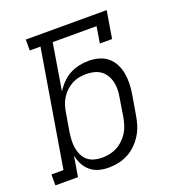

<svg xmlns="http://www.w3.org/2000/svg" viewBox="-147 -843 881 959"><g transform="rotate(-20 293.5 -363.5)"><path d="M268 8Q241 8 216 1Q191 -6 172 -22Q153 -38 141.5 -60.5Q130 -83 125 -108L107 0H-13V-58H51L154 -677H97V-735H527L503 -590H438L452 -677H219L178 -429Q192 -452 211.5 -472Q231 -492 254.5 -504.5Q278 -517 303.5 -522.5Q329 -528 355 -528Q383 -528 409.5 -520.5Q436 -513 456 -496Q476 -479 488 -455Q500 -431 504.5 -404Q509 -377 508 -348.5Q507 -320 502 -292L485 -192Q481 -166 473 -140.5Q465 -115 450.5 -91.5Q436 -68 415.5 -48Q395 -28 371 -15.5Q347 -3 320.5 2.5Q294 8 268 8ZM253 -50Q273 -50 293.5 -54Q314 -58 332.5 -67.5Q351 -77 367 -92Q383 -107 394.5 -125Q406 -143 412 -162.5Q418 -182 422 -202L438 -302Q442 -322 442.5 -343Q443 -364 438.5 -383.5Q434 -403 424 -420Q414 -437 398.5 -448.5Q383 -460 363 -465Q343 -470 322 -470Q322 -470 322 -470Q322 -470 321 -470Q302 -470 283 -466.5Q264 -463 246 -453.5Q228 -444 213 -430Q198 -416 187 -399Q176 -382 170 -363Q164 -344 161 -325L144 -225Q141 -204 140 -183Q139 -162 142.5 -142Q146 -122 154.5 -104Q163 -86 178 -73.5Q193 -61 212.5 -55.5Q232 -50 253 -50Z"/></g></svg>

Font: Iosevka Etoile Light Oblique
Style: Regular
Weight: 300
Italic angle: -9°
Designer: Belleve Invis
Foundry: Belleve Invis
Version: Version 15.5.2; ttfautohint (v1.8.4)